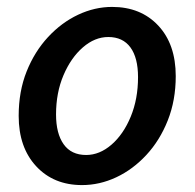

<svg xmlns="http://www.w3.org/2000/svg" viewBox="-20 -523 564 555"><path d="M217 12Q135 12 84.5 -42.5Q34 -97 34 -188Q34 -259 57 -316.5Q80 -374 119 -416Q158 -458 206 -480.5Q254 -503 304 -503Q387 -503 437.5 -449Q488 -395 488 -303Q488 -233 465 -175Q442 -117 403 -75Q364 -33 316 -10.5Q268 12 217 12ZM229 -75Q268 -75 302.5 -105Q337 -135 358 -186Q379 -237 379 -300Q379 -356 357 -386Q335 -416 293 -416Q254 -416 219.5 -386Q185 -356 163.5 -305.5Q142 -255 142 -192Q142 -137 164 -106Q186 -75 229 -75Z"/></svg>

Font: Source Sans Pro SemiBold
Style: Italic
Weight: 600
Italic angle: -11°
Designer: Paul D. Hunt
Foundry: Adobe Systems Incorporated
Version: Version 1.095;hotconv 1.0.109;makeotfexe 2.5.65596